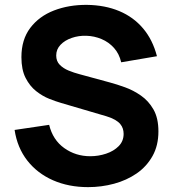

<svg xmlns="http://www.w3.org/2000/svg" viewBox="-20 -754 711 789"><path d="M342 15Q262 15 197.8 -13.2Q133.5 -41.5 92.2 -94.2Q51 -147 40 -220L182 -241Q197 -179 244 -145.5Q291 -112 351 -112Q384.5 -112 416 -122.5Q447.5 -133 467.8 -153.5Q488 -174 488 -204Q488 -215 484.8 -225.2Q481.5 -235.5 474 -244.5Q466.5 -253.5 452.8 -261.5Q439 -269.5 418 -276L231 -331Q210 -337 182.2 -348Q154.5 -359 128.5 -379.5Q102.5 -400 85.2 -433.8Q68 -467.5 68 -519Q68 -591.5 104.5 -639.5Q141 -687.5 202 -711Q263 -734.5 337 -734Q411.5 -733 470 -708.5Q528.5 -684 568 -637.2Q607.5 -590.5 625 -523L478 -498Q470 -533 448.5 -557Q427 -581 397.2 -593.5Q367.5 -606 335 -607Q303 -608 274.8 -598.2Q246.5 -588.5 228.8 -570Q211 -551.5 211 -526Q211 -502.5 225.5 -487.8Q240 -473 262 -464Q284 -455 307 -449L432 -415Q460 -407.5 494 -395.2Q528 -383 559.2 -361.2Q590.5 -339.5 610.8 -304Q631 -268.5 631 -214Q631 -156 606.8 -112.8Q582.5 -69.5 541.5 -41.2Q500.5 -13 448.8 1Q397 15 342 15Z"/></svg>

Font: Manrope ExtraLight ExtraBold
Style: Regular
Weight: 800
Version: Version 4.504